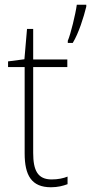

<svg xmlns="http://www.w3.org/2000/svg" viewBox="-20 -780 384 810"><path d="M344 -752V-760H304C299 -722 278 -635 266 -608V-599H287C312 -640 333 -707 344 -752ZM198 -23C139 -23 120 -61 120 -135V-497H264V-529H120V-658H94L83 -530L14 -521V-497H84V-133C84 -40 113 10 195 10C224 10 246 4 265 -3V-35C248 -28 225 -23 198 -23Z"/></svg>

Font: Noto Sans Bengali SemiCondensed ExtraLight
Style: Regular
Weight: 200
Width: 4
Designer: Joana Ranito - Universal Thirst; Jelle Bosma - Monotype Design Team
Foundry: Universal Thirst ehf.
Version: Version 3.000